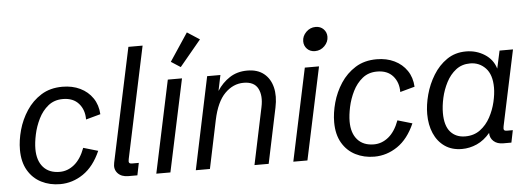

<svg xmlns="http://www.w3.org/2000/svg" viewBox="-51 -932 3019 1092"><g transform="rotate(-5 1458.5 -386.5)"><path d="M252.4 11.7Q193.4 11.7 145.3 -12.7Q97.2 -37.1 69.1 -85.2Q41 -133.3 41 -203.1Q41 -256.3 57.1 -314.7Q73.2 -373 106.7 -424.1Q140.1 -475.1 191.2 -507.1Q242.2 -539.1 312.5 -539.1Q369.1 -539.1 413.6 -517.6Q458 -496.1 484.6 -457Q511.2 -418 514.2 -364.7L430.7 -341.8Q431.2 -397 399.4 -433.1Q367.7 -469.2 309.1 -469.2Q259.8 -469.2 225.3 -441.4Q190.9 -413.6 169.7 -370.6Q148.4 -327.6 138.7 -281.7Q128.9 -235.8 128.9 -199.7Q128.9 -133.3 162.1 -95.7Q195.3 -58.1 255.9 -58.1Q301.3 -58.1 339.1 -88.9Q377 -119.6 400.4 -182.6L483.9 -158.2Q445.8 -71.3 384.5 -29.8Q323.2 11.7 252.4 11.7Z M642.1 0Q602.5 0 581.5 -23.4Q560.5 -46.9 568.4 -82.5L706.5 -732.4H787.6L652.8 -96.7Q649.4 -81.5 653.1 -75.7Q656.7 -69.8 669.9 -69.8H708L693.8 0Z M994.6 -527.3 882.3 0H801.8L913.6 -527.3ZM993.2 -591.8 939.5 -626.5 1044.9 -785.2 1115.7 -739.3Z M1027.3 0 1138.2 -527.3H1213.9L1195.3 -438Q1224.1 -482.9 1267.1 -511Q1310.1 -539.1 1367.7 -539.1Q1426.3 -539.1 1462.4 -510Q1498.5 -481 1511 -430.7Q1523.4 -380.4 1509.8 -315.9L1443.4 0H1362.3L1430.7 -325.2Q1444.3 -389.2 1423.1 -430.4Q1401.9 -471.7 1341.3 -471.7Q1281.2 -471.7 1234.1 -424.3Q1187 -377 1165.5 -274.9L1107.9 0Z M1776.9 -527.3 1664.6 0H1584L1695.8 -527.3ZM1762.2 -615.7Q1734.4 -615.7 1717 -633.5Q1699.7 -651.4 1699.7 -676.8Q1699.7 -707 1722.7 -729.7Q1745.6 -752.4 1776.9 -752.4Q1804.7 -752.4 1822 -734.6Q1839.4 -716.8 1839.4 -691.4Q1839.4 -661.6 1816.7 -638.7Q1793.9 -615.7 1762.2 -615.7Z M2046.4 11.7Q1987.3 11.7 1939.2 -12.7Q1891.1 -37.1 1863 -85.2Q1835 -133.3 1835 -203.1Q1835 -256.3 1851.1 -314.7Q1867.2 -373 1900.6 -424.1Q1934.1 -475.1 1985.1 -507.1Q2036.1 -539.1 2106.4 -539.1Q2163.1 -539.1 2207.5 -517.6Q2252 -496.1 2278.6 -457Q2305.2 -418 2308.1 -364.7L2224.6 -341.8Q2225.1 -397 2193.4 -433.1Q2161.6 -469.2 2103 -469.2Q2053.7 -469.2 2019.3 -441.4Q1984.9 -413.6 1963.6 -370.6Q1942.4 -327.6 1932.6 -281.7Q1922.9 -235.8 1922.9 -199.7Q1922.9 -133.3 1956.1 -95.7Q1989.3 -58.1 2049.8 -58.1Q2095.2 -58.1 2133.1 -88.9Q2170.9 -119.6 2194.3 -182.6L2277.8 -158.2Q2239.7 -71.3 2178.5 -29.8Q2117.2 11.7 2046.4 11.7Z M2546.4 11.7Q2488.8 11.7 2448.5 -16.4Q2408.2 -44.4 2387.2 -93Q2366.2 -141.6 2366.2 -203.1Q2366.2 -255.4 2381.8 -313.7Q2397.5 -372.1 2429 -423.3Q2460.4 -474.6 2507.3 -506.8Q2554.2 -539.1 2616.7 -539.1Q2675.3 -539.1 2722.7 -509Q2770 -479 2785.6 -426.3L2807.6 -527.3H2884.3L2793 -96.7Q2790 -82.5 2793 -76.2Q2795.9 -69.8 2810.5 -69.8H2843.3L2829.1 0H2782.7Q2748.5 0 2728 -18.3Q2707.5 -36.6 2707.5 -65.9Q2673.3 -25.4 2631.8 -6.8Q2590.3 11.7 2546.4 11.7ZM2571.3 -58.1Q2621.1 -58.1 2656.7 -84.7Q2692.4 -111.3 2714.6 -152.6Q2736.8 -193.8 2747.3 -238.8Q2757.8 -283.7 2757.8 -320.3Q2757.8 -394.5 2722.2 -431.9Q2686.5 -469.2 2634.3 -469.2Q2586.9 -469.2 2553 -442.9Q2519 -416.5 2497.6 -375Q2476.1 -333.5 2465.8 -287.4Q2455.6 -241.2 2455.6 -201.7Q2455.6 -128.9 2486.8 -93.5Q2518.1 -58.1 2571.3 -58.1Z"/></g></svg>

Font: Schibsted Grotesk
Style: Italic
Weight: 400
Italic angle: -12°
Designer: Bakken & Baeck AS, Henrik Kongsvoll
Foundry: Schibsted ASA
Version: Version 1.100; ttfautohint (v1.8.4.7-5d5b);gftools[0.9.25]